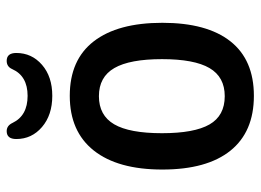

<svg xmlns="http://www.w3.org/2000/svg" viewBox="-120 -634 761 560"><g transform="rotate(-90 260.0 -353.5)"><path d="M261 7Q156 7 101 -61.5Q46 -130 46 -260Q46 -390 101.5 -460Q157 -530 261 -530Q366 -530 420 -460Q474 -390 474 -260Q474 -130 420 -61.5Q366 7 261 7ZM260 -78Q316 -78 342 -122.5Q368 -167 368 -261Q368 -355 342 -400Q316 -445 260 -445Q204 -445 178 -400.5Q152 -356 152 -261Q152 -167 177.5 -122.5Q203 -78 260 -78ZM261 -581Q205 -581 170 -611Q135 -641 135 -686Q135 -714 158 -714Q174 -714 182 -697Q203 -653 261 -653Q319 -653 339 -698Q346 -714 363 -714Q386 -714 386 -686Q386 -641 351.5 -611Q317 -581 261 -581Z"/></g></svg>

Font: Asap Semi Condensed Medium
Style: Regular
Weight: 500
Width: 4
Designer: Pablo Cosgaya
Foundry: Omnibus-Type
Version: Version 3.001; ttfautohint (v1.8.4.7-5d5b)